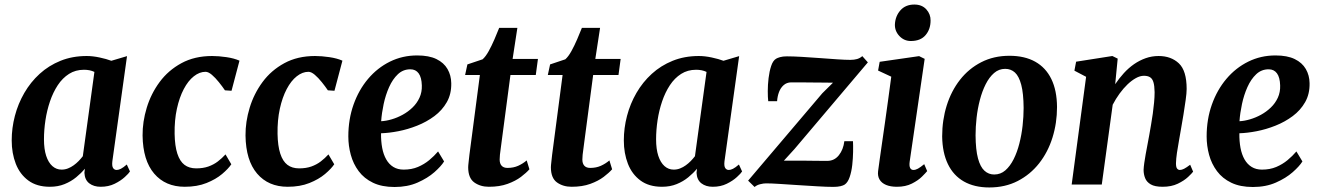

<svg xmlns="http://www.w3.org/2000/svg" viewBox="-20 -812 5808 845"><path d="M474.5 -102.5Q472 -81 477.8 -72.5Q483.5 -64 493.5 -64Q501.5 -64 512 -69.2Q522.5 -74.5 538 -88L552 -57.5Q547 -49 529.2 -32.8Q511.5 -16.5 484.5 -3.2Q457.5 10 423 10Q392.5 10 372.8 -5.2Q353 -20.5 351.5 -51.5L353.5 -69.5Q337.5 -50 315.2 -31.8Q293 -13.5 264.2 -1.8Q235.5 10 199.5 10Q142 10 104.8 -17.5Q67.5 -45 49.5 -91.2Q31.5 -137.5 31.5 -194Q31.5 -248.5 45.5 -302Q59.5 -355.5 87 -403Q114.5 -450.5 154.5 -487Q194.5 -523.5 246.5 -544.5Q298.5 -565.5 361.5 -565.5Q388 -565.5 418.5 -559Q449 -552.5 470 -544.5L539 -565ZM395.5 -495.5Q385 -500.5 373.5 -502.8Q362 -505 349.5 -505Q312.5 -505 283.8 -486.8Q255 -468.5 234.2 -437Q213.5 -405.5 200 -365.8Q186.5 -326 180 -283Q173.5 -240 173.5 -199Q173.5 -156 183.2 -126.2Q193 -96.5 210.5 -81Q228 -65.5 251 -65.5Q266 -65.5 279.2 -70.8Q292.5 -76 304.2 -84.5Q316 -93 326 -103.2Q336 -113.5 344.5 -124.5Z M793 10Q708 10 658.5 -48Q609 -106 607.5 -215.5Q607 -276 625.8 -337.8Q644.5 -399.5 682.5 -451Q720.5 -502.5 778.5 -534Q836.5 -565.5 913.5 -565.5Q942.5 -565.5 976.5 -560.5Q1010.5 -555.5 1034 -545L999 -412.5L970 -414.5Q958.5 -431.5 943.2 -450.5Q928 -469.5 912.5 -482.8Q897 -496 884.5 -496Q858 -496 833 -476.2Q808 -456.5 788.8 -420Q769.5 -383.5 758.5 -333.2Q747.5 -283 748.5 -222.5Q749.5 -169.5 760.5 -135.8Q771.5 -102 792 -86.5Q812.5 -71 843.5 -71Q874 -71 897.2 -79.2Q920.5 -87.5 938.8 -101.5Q957 -115.5 972.5 -132.5L998 -89Q985 -69.5 957.5 -46.2Q930 -23 888.8 -6.5Q847.5 10 793 10Z M1246 10Q1161 10 1111.5 -48Q1062 -106 1060.5 -215.5Q1060 -276 1078.8 -337.8Q1097.5 -399.5 1135.5 -451Q1173.5 -502.5 1231.5 -534Q1289.5 -565.5 1366.5 -565.5Q1395.5 -565.5 1429.5 -560.5Q1463.5 -555.5 1487 -545L1452 -412.5L1423 -414.5Q1411.5 -431.5 1396.2 -450.5Q1381 -469.5 1365.5 -482.8Q1350 -496 1337.5 -496Q1311 -496 1286 -476.2Q1261 -456.5 1241.8 -420Q1222.5 -383.5 1211.5 -333.2Q1200.5 -283 1201.5 -222.5Q1202.5 -169.5 1213.5 -135.8Q1224.5 -102 1245 -86.5Q1265.5 -71 1296.5 -71Q1327 -71 1350.2 -79.2Q1373.5 -87.5 1391.8 -101.5Q1410 -115.5 1425.5 -132.5L1451 -89Q1438 -69.5 1410.5 -46.2Q1383 -23 1341.8 -6.5Q1300.5 10 1246 10Z M1934.5 -101.5Q1921.5 -80.5 1891.8 -54.2Q1862 -28 1817.8 -8.5Q1773.5 11 1716.5 11Q1660.5 11 1621.5 -7.8Q1582.5 -26.5 1558.5 -58.8Q1534.5 -91 1523.8 -130.8Q1513 -170.5 1513 -211.5Q1513 -287 1536 -351.8Q1559 -416.5 1600 -465Q1641 -513.5 1696.2 -540.8Q1751.5 -568 1816 -568Q1868 -568 1900.8 -552Q1933.5 -536 1949.5 -508.2Q1965.5 -480.5 1966 -446Q1967 -398.5 1946.5 -362.5Q1926 -326.5 1891.8 -301Q1857.5 -275.5 1816 -259Q1774.5 -242.5 1733 -234.5Q1691.5 -226.5 1657 -225.5Q1656.5 -190.5 1662 -161.2Q1667.5 -132 1679.8 -110.5Q1692 -89 1711.2 -77.2Q1730.5 -65.5 1756.5 -65.5Q1791.5 -65.5 1819.2 -77.2Q1847 -89 1869 -107.2Q1891 -125.5 1908 -145.5ZM1786 -507Q1754 -507 1731 -485.2Q1708 -463.5 1692.5 -428.8Q1677 -394 1668.5 -354.2Q1660 -314.5 1657.5 -278.5Q1679 -279.5 1703.8 -286.8Q1728.5 -294 1752.2 -307Q1776 -320 1795.5 -338.8Q1815 -357.5 1826.2 -382Q1837.5 -406.5 1836.5 -436Q1835.5 -471.5 1822.5 -489.2Q1809.5 -507 1786 -507Z M2187 -183.5Q2185 -167 2183.2 -154.2Q2181.5 -141.5 2180.2 -131Q2179 -120.5 2179 -110Q2179 -92 2187.8 -82.5Q2196.5 -73 2213.5 -73Q2239.5 -73 2260.2 -82.2Q2281 -91.5 2298 -106L2310 -67Q2296.5 -51.5 2272.8 -33.5Q2249 -15.5 2214 -2.8Q2179 10 2131.5 10Q2094 10 2067.2 -9.2Q2040.5 -28.5 2040.5 -76Q2040.5 -79.5 2041 -85.5Q2041.5 -91.5 2042.8 -102.5Q2044 -113.5 2046 -131.5Q2048 -149.5 2052 -177L2092 -482H2027L2037 -528.5L2104 -551Q2117.5 -563 2130.8 -587Q2144 -611 2156 -638.8Q2168 -666.5 2177 -689.5H2257L2236 -552.5H2347.5L2338 -482H2226.5Z M2551 -183.5Q2549 -167 2547.2 -154.2Q2545.5 -141.5 2544.2 -131Q2543 -120.5 2543 -110Q2543 -92 2551.8 -82.5Q2560.5 -73 2577.5 -73Q2603.5 -73 2624.2 -82.2Q2645 -91.5 2662 -106L2674 -67Q2660.5 -51.5 2636.8 -33.5Q2613 -15.5 2578 -2.8Q2543 10 2495.5 10Q2458 10 2431.2 -9.2Q2404.5 -28.5 2404.5 -76Q2404.5 -79.5 2405 -85.5Q2405.5 -91.5 2406.8 -102.5Q2408 -113.5 2410 -131.5Q2412 -149.5 2416 -177L2456 -482H2391L2401 -528.5L2468 -551Q2481.5 -563 2494.8 -587Q2508 -611 2520 -638.8Q2532 -666.5 2541 -689.5H2621L2600 -552.5H2711.5L2702 -482H2590.5Z M3168.5 -102.5Q3166 -81 3171.8 -72.5Q3177.5 -64 3187.5 -64Q3195.5 -64 3206 -69.2Q3216.5 -74.5 3232 -88L3246 -57.5Q3241 -49 3223.2 -32.8Q3205.5 -16.5 3178.5 -3.2Q3151.5 10 3117 10Q3086.5 10 3066.8 -5.2Q3047 -20.5 3045.5 -51.5L3047.5 -69.5Q3031.5 -50 3009.2 -31.8Q2987 -13.5 2958.2 -1.8Q2929.5 10 2893.5 10Q2836 10 2798.8 -17.5Q2761.5 -45 2743.5 -91.2Q2725.5 -137.5 2725.5 -194Q2725.5 -248.5 2739.5 -302Q2753.5 -355.5 2781 -403Q2808.5 -450.5 2848.5 -487Q2888.5 -523.5 2940.5 -544.5Q2992.5 -565.5 3055.5 -565.5Q3082 -565.5 3112.5 -559Q3143 -552.5 3164 -544.5L3233 -565ZM3089.5 -495.5Q3079 -500.5 3067.5 -502.8Q3056 -505 3043.5 -505Q3006.5 -505 2977.8 -486.8Q2949 -468.5 2928.2 -437Q2907.5 -405.5 2894 -365.8Q2880.5 -326 2874 -283Q2867.5 -240 2867.5 -199Q2867.5 -156 2877.2 -126.2Q2887 -96.5 2904.5 -81Q2922 -65.5 2945 -65.5Q2960 -65.5 2973.2 -70.8Q2986.5 -76 2998.2 -84.5Q3010 -93 3020 -103.2Q3030 -113.5 3038.5 -124.5Z M3646 -448Q3632 -448.5 3612.5 -448.5Q3593 -448.5 3571.2 -448.8Q3549.5 -449 3528.2 -449.2Q3507 -449.5 3489.5 -449.5Q3472 -449.5 3461.5 -449.5Q3442 -449 3428.8 -437.2Q3415.5 -425.5 3408.5 -407Q3401.5 -388.5 3400 -366.5H3361Q3359 -383.5 3359 -411Q3359 -438.5 3362.5 -468Q3366 -497.5 3373.8 -521.2Q3381.5 -545 3395.5 -553.5Q3401 -557 3413 -560.5Q3425 -564 3443 -564Q3470 -564 3508 -561.8Q3546 -559.5 3586.8 -556.5Q3627.5 -553.5 3663.8 -551Q3700 -548.5 3722.5 -548.5Q3739 -548.5 3752 -552.2Q3765 -556 3775 -565L3799.5 -537.5L3476.5 -156L3430 -105Q3450 -105 3474.5 -105Q3499 -105 3525 -104.8Q3551 -104.5 3576.2 -104.2Q3601.5 -104 3622.5 -104Q3652.5 -104.5 3672 -129Q3691.5 -153.5 3696 -190.5H3734Q3735 -171.5 3734.5 -143.5Q3734 -115.5 3730.8 -86Q3727.5 -56.5 3719.5 -33Q3711.5 -9.5 3698 0Q3691.5 4.5 3678.8 7.5Q3666 10.5 3647 10.5Q3619 10.5 3578 8Q3537 5.5 3493.5 2.8Q3450 0 3412.2 -2.5Q3374.5 -5 3351.5 -5Q3340 -5 3325.2 -1.2Q3310.5 2.5 3301 11L3272.5 -17L3599 -401.5Z M3927.5 10Q3899 10 3879.5 1.8Q3860 -6.5 3851 -21.8Q3842 -37 3844.5 -58.5Q3847 -80 3851.8 -112Q3856.5 -144 3862.2 -184.8Q3868 -225.5 3874.8 -272.5Q3881.5 -319.5 3888.5 -370.8Q3895.5 -422 3902.5 -474.5L3844.5 -501.5L3851.5 -540L4025 -565L4049.5 -553L3983.5 -100.5Q3981 -82 3985.5 -73Q3990 -64 4000 -64Q4009.5 -64 4020 -69.8Q4030.5 -75.5 4047.5 -89.5L4060.5 -59Q4054.5 -51.5 4037.8 -34.8Q4021 -18 3993.2 -4Q3965.5 10 3927.5 10ZM3988.5 -631.5Q3959 -631.5 3938.2 -653.5Q3917.5 -675.5 3918.5 -705Q3920.5 -741.5 3943 -766.8Q3965.5 -792 4004 -792Q4037.5 -792 4056.8 -770.8Q4076 -749.5 4075.5 -721.5Q4075.5 -683.5 4053.5 -657.5Q4031.5 -631.5 3988.5 -631.5Z M4422.5 -566.5Q4489.5 -566.5 4536 -540.5Q4582.5 -514.5 4607 -464.2Q4631.5 -414 4632 -341Q4632 -270.5 4612 -206.5Q4592 -142.5 4553.2 -93.2Q4514.5 -44 4459.2 -15.5Q4404 13 4334 13Q4268.5 13 4222.2 -13.2Q4176 -39.5 4151.8 -89.8Q4127.5 -140 4126.5 -211.5Q4126.5 -283.5 4146.5 -347.5Q4166.5 -411.5 4205 -460.8Q4243.5 -510 4298.5 -538.2Q4353.5 -566.5 4422.5 -566.5ZM4404 -509Q4376 -509 4354.8 -490.5Q4333.5 -472 4318 -441.2Q4302.5 -410.5 4292.5 -372.2Q4282.5 -334 4278 -293.8Q4273.5 -253.5 4273.5 -216.5Q4274 -152.5 4284.2 -114.8Q4294.5 -77 4312.8 -60.5Q4331 -44 4355.5 -44Q4383.5 -44 4404.5 -62.2Q4425.5 -80.5 4441 -111.2Q4456.5 -142 4466.2 -180.2Q4476 -218.5 4480.5 -259Q4485 -299.5 4485 -337Q4484.5 -401.5 4474.5 -439Q4464.5 -476.5 4446.8 -492.8Q4429 -509 4404 -509Z M4888 -441.5Q4905.5 -467.5 4926.2 -490.2Q4947 -513 4971.2 -529.8Q4995.5 -546.5 5022.5 -556Q5049.5 -565.5 5079 -565.5Q5134 -565.5 5168.2 -533.2Q5202.5 -501 5202.5 -420.5Q5202.5 -403 5198.2 -372.2Q5194 -341.5 5188.5 -307.8Q5183 -274 5178 -246.5Q5174 -221.5 5168.8 -193.5Q5163.5 -165.5 5159.8 -139.5Q5156 -113.5 5155.5 -93.5Q5155.5 -76 5160.5 -70Q5165.5 -64 5172.5 -64Q5181 -64 5191.2 -69.2Q5201.5 -74.5 5218 -87L5231 -56.5Q5226 -49.5 5208.8 -33.2Q5191.5 -17 5163.5 -3.5Q5135.5 10 5097 10Q5062.5 10 5044.5 -0.5Q5026.5 -11 5019.8 -28Q5013 -45 5013 -64.5Q5013.5 -77 5016 -94.8Q5018.5 -112.5 5022.2 -133.2Q5026 -154 5030.2 -176Q5034.5 -198 5038 -218Q5041.5 -239 5045.8 -262.8Q5050 -286.5 5053.5 -311.8Q5057 -337 5059.2 -361Q5061.5 -385 5061.5 -406.5Q5061 -435 5056.2 -450.5Q5051.5 -466 5041.2 -472.2Q5031 -478.5 5014.5 -478.5Q4997.5 -478.5 4979 -468.2Q4960.5 -458 4942.2 -440.5Q4924 -423 4907.2 -400Q4890.5 -377 4877 -351L4829 0H4696.5L4760 -474L4708.5 -501L4716 -540.5L4875.5 -565.5L4899 -554Z M5712 -101.5Q5699 -80.5 5669.2 -54.2Q5639.5 -28 5595.2 -8.5Q5551 11 5494 11Q5438 11 5399 -7.8Q5360 -26.5 5336 -58.8Q5312 -91 5301.2 -130.8Q5290.5 -170.5 5290.5 -211.5Q5290.5 -287 5313.5 -351.8Q5336.5 -416.5 5377.5 -465Q5418.5 -513.5 5473.8 -540.8Q5529 -568 5593.5 -568Q5645.5 -568 5678.2 -552Q5711 -536 5727 -508.2Q5743 -480.5 5743.5 -446Q5744.5 -398.5 5724 -362.5Q5703.5 -326.5 5669.2 -301Q5635 -275.5 5593.5 -259Q5552 -242.5 5510.5 -234.5Q5469 -226.5 5434.5 -225.5Q5434 -190.5 5439.5 -161.2Q5445 -132 5457.2 -110.5Q5469.5 -89 5488.8 -77.2Q5508 -65.5 5534 -65.5Q5569 -65.5 5596.8 -77.2Q5624.5 -89 5646.5 -107.2Q5668.5 -125.5 5685.5 -145.5ZM5563.5 -507Q5531.5 -507 5508.5 -485.2Q5485.5 -463.5 5470 -428.8Q5454.5 -394 5446 -354.2Q5437.5 -314.5 5435 -278.5Q5456.5 -279.5 5481.2 -286.8Q5506 -294 5529.8 -307Q5553.5 -320 5573 -338.8Q5592.5 -357.5 5603.8 -382Q5615 -406.5 5614 -436Q5613 -471.5 5600 -489.2Q5587 -507 5563.5 -507Z"/></svg>

Font: Merriweather 24pt
Style: Bold Italic
Weight: 700
Italic angle: -7.8°
Designer: Eben Sorkin
Foundry: Eben Sorkin
Version: Version 2.101